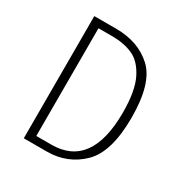

<svg xmlns="http://www.w3.org/2000/svg" viewBox="-160 -807 888 931"><g transform="rotate(30 283.5 -342.0)"><path d="M505 -348Q505 -155 425.5 -77.5Q346 0 231 0H102V-684H224Q349 -684 427 -612Q505 -540 505 -348ZM149 -643V-40H233Q456 -40 456 -348Q456 -469 423.5 -534Q391 -599 341.5 -621Q292 -643 227 -643Z"/></g></svg>

Font: Fira Sans Condensed ExtraLight
Style: Regular
Weight: 275
Width: 3
Designer: Carrois Corporate & Edenspiekermann AG
Foundry: Carrois Corporate GbR & Edenspiekermann AG
Version: Version 4.203